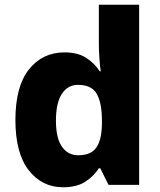

<svg xmlns="http://www.w3.org/2000/svg" viewBox="-20 -780 677 810"><path d="M246 10Q157 10 101 -62Q45 -134 45 -274Q45 -415 102 -487Q159 -559 252 -559Q308 -559 343.5 -536Q379 -513 401 -479H405Q402 -498 399.5 -532.5Q397 -567 397 -598V-760H567V0H438L403 -70H397Q376 -37 340 -13.5Q304 10 246 10ZM310 -125Q364 -125 386.5 -157.5Q409 -190 410 -257V-272Q410 -345 388.5 -383.5Q367 -422 309 -422Q266 -422 241 -384Q216 -346 216 -271Q216 -197 241.5 -161Q267 -125 310 -125Z"/></svg>

Font: Noto Sans Cherokee ExtraBold
Style: Regular
Weight: 800
Designer: Monotype Design Team
Foundry: Monotype Imaging Inc.
Version: Version 2.001; ttfautohint (v1.8.4.7-5d5b)